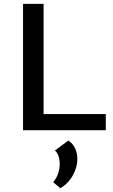

<svg xmlns="http://www.w3.org/2000/svg" viewBox="-20 -678 591 1000"><path d="M100 0V-658H207V0ZM134 0V-84H531V0ZM294 302 257 271Q274 251 282.5 226Q291 201 291 177Q291 153 284.5 134.5Q278 116 266 106L336 54Q361 71 372 96.5Q383 122 383 150Q383 193 359 236Q335 279 294 302Z"/></svg>

Font: Ysabeau SemiBold
Style: Regular
Weight: 600
Designer: Christian Thalmann (Catharsis Fonts)
Version: Version 2.000;gftools[0.9.27.dev2+g8671c4b]